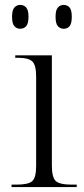

<svg xmlns="http://www.w3.org/2000/svg" viewBox="-20 -761 342 781"><path d="M239 -644Q225 -644 215.5 -654.5Q206 -665 206 -693Q206 -720 215.5 -730.5Q225 -741 239 -741Q254 -741 263 -730.5Q272 -720 272 -693Q272 -665 263 -654.5Q254 -644 239 -644ZM62 -644Q48 -644 38.5 -654.5Q29 -665 29 -693Q29 -720 38.5 -730.5Q48 -741 62 -741Q77 -741 86.5 -730.5Q96 -720 96 -693Q96 -665 86.5 -654.5Q77 -644 62 -644ZM27 0V-10H47Q96 -10 111.5 -24.5Q127 -39 127 -86V-450Q127 -496 111.5 -511Q96 -526 52 -526H42V-536H191V-88Q191 -40 206.5 -25Q222 -10 272 -10H292V0Z"/></svg>

Font: Noto Serif Display Light
Style: Regular
Weight: 300
Designer: Monotype Design Team
Foundry: Monotype Imaging Inc.
Version: Version 2.009